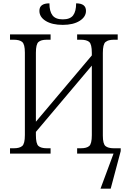

<svg xmlns="http://www.w3.org/2000/svg" viewBox="-20 -920 770 1150"><path d="M356 -771Q292 -771 254 -794.5Q216 -818 216 -855Q216 -900 276 -900Q276 -852 294.5 -828Q313 -804 356 -804Q400 -804 418 -828Q436 -852 436 -900Q495 -900 495 -855Q495 -819 457 -795Q419 -771 356 -771ZM40 0V-32H64Q97 -32 113 -45.5Q129 -59 129 -111V-605Q129 -655 113 -668.5Q97 -682 64 -682H40V-714H283V-682H259Q226 -682 210.5 -668.5Q195 -655 195 -604V-191L530 -588V-603Q530 -655 514.5 -668.5Q499 -682 465 -682H442V-714H685V-682H661Q628 -682 612 -668.5Q596 -655 596 -603V-108Q596 -58 612 -45Q628 -32 661 -32H703V-15L643 210H582L660 0H442V-32H465Q499 -32 514.5 -45.5Q530 -59 530 -111V-527L195 -130V-111Q195 -59 210.5 -45.5Q226 -32 260 -32H283V0Z"/></svg>

Font: Noto Serif SemiCondensed Light
Style: Regular
Weight: 300
Width: 4
Designer: Monotype Design Team
Foundry: Monotype Imaging Inc.
Version: Version 2.013